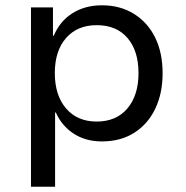

<svg xmlns="http://www.w3.org/2000/svg" viewBox="-20 -525 702 725"><path d="M97 180V-497H180V-390H183Q206 -445 253.5 -475Q301 -505 365 -505Q434 -505 486 -472.5Q538 -440 566 -383Q594 -326 594 -248Q594 -173 566.5 -115Q539 -57 487.5 -24Q436 9 365 9Q303 9 258 -20.5Q213 -50 191 -100H188V180ZM345 -66Q419 -66 461 -115.5Q503 -165 503 -249Q503 -333 461.5 -381.5Q420 -430 345 -430Q272 -430 229.5 -381.5Q187 -333 187 -249Q187 -165 229.5 -115.5Q272 -66 345 -66Z"/></svg>

Font: Nunito Sans 7pt
Style: Regular
Weight: 400
Designer: Vernon Adams
Foundry: Vernon Adams
Version: Version 3.101;gftools[0.9.27]